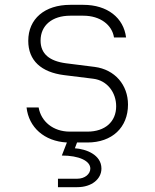

<svg xmlns="http://www.w3.org/2000/svg" viewBox="-20 -580 640 795"><path d="M220 195H300C360 195 400 161 400 118C400 61 337 37 290 34L299 10H342C444 10 510 -52 510 -147C510 -228 456 -292 372 -303L253 -318C185 -327 148 -357 148 -412C148 -475 196 -515 271 -515H325C395 -515 444 -477 452 -425H502C492 -506 425 -560 325 -560H271C165 -560 97 -502 97 -411C97 -329 151 -281 245 -269L366 -254C424 -247 461 -197 461 -140C461 -76 415 -35 342 -35H269C200 -35 150 -77 140 -135H90C99 -53 163 5 257 10L236 64C307 64 354 86 354 118C354 140 332 160 300 160H220Z"/></svg>

Font: JetBrains Mono Thin
Style: Regular
Weight: 100
Monospace: yes
Designer: Philipp Nurullin, Konstantin Bulenkov
Foundry: JetBrains
Version: Version 2.305